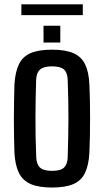

<svg xmlns="http://www.w3.org/2000/svg" viewBox="-20 -830 464 858"><path d="M212.5 8Q153 8 117.2 -7.5Q81.5 -23 64.5 -57.5Q47.5 -92 44.5 -147.5Q43.5 -175.5 42.8 -214Q42 -252.5 42 -295.2Q42 -338 42.8 -379Q43.5 -420 44.5 -452.5Q48 -509 64.8 -543.2Q81.5 -577.5 117.2 -592.8Q153 -608 212.5 -608Q273 -608 308.5 -592.2Q344 -576.5 360.5 -542.2Q377 -508 379.5 -452.5Q381 -422 381.8 -383.2Q382.5 -344.5 382.5 -302.8Q382.5 -261 381.8 -220.8Q381 -180.5 379.5 -147.5Q376.5 -92 360 -57.5Q343.5 -23 308 -7.5Q272.5 8 212.5 8ZM212.5 -66.5Q251 -66.5 266 -81Q281 -95.5 282.5 -125.5Q284 -171 284.8 -214Q285.5 -257 285.8 -299.8Q286 -342.5 285 -386Q284 -429.5 282.5 -475Q281 -506 265.5 -519.8Q250 -533.5 212.5 -533.5Q175 -533.5 158.8 -519Q142.5 -504.5 141.5 -473.5Q140.5 -436 139.5 -394Q138.5 -352 138.5 -307.2Q138.5 -262.5 139.2 -217Q140 -171.5 142 -126.5Q143.5 -95 159.2 -80.8Q175 -66.5 212.5 -66.5ZM174.5 -640V-715H249.5V-640ZM75.5 -810.5H350V-762.5H75.5Z"/></svg>

Font: Big Shoulders Text Thin SemiBold
Style: Regular
Weight: 600
Version: Version 2.002